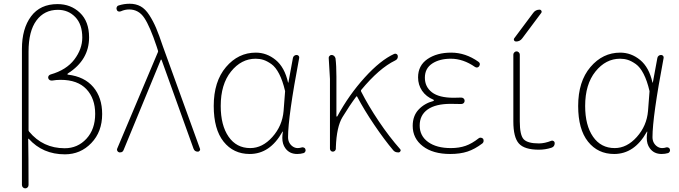

<svg xmlns="http://www.w3.org/2000/svg" viewBox="-20 -827 3701 1047"><path d="M135.7 -545.9V-117.2Q135.7 -113.3 138.7 -109.4Q213.9 -18.6 333 -18.6Q403.3 -18.6 451.2 -70.3Q499 -122.1 499 -206.1Q499 -290 451.2 -340.8Q403.3 -391.6 310.5 -391.6Q287.1 -391.6 264.6 -387.7Q257.8 -386.7 251.5 -390.1Q245.1 -393.6 243.2 -400.4Q241.2 -407.2 245.1 -413.1Q249 -418.9 255.9 -420.9Q341.8 -445.3 385.3 -502.4Q428.7 -559.6 428.7 -622.1Q428.7 -694.3 390.6 -733.9Q352.5 -773.4 295.9 -773.4Q221.7 -773.4 178.7 -715.3Q135.7 -657.2 135.7 -545.9ZM99.6 181.6V-560.5Q99.6 -670.9 149.4 -737.8Q199.2 -804.7 293.9 -804.7Q366.2 -804.7 416 -757.3Q465.8 -710 465.8 -623Q465.8 -500 350.6 -426.8Q347.7 -424.8 347.7 -422.4Q347.7 -419.9 350.6 -419.9Q440.4 -409.2 488.8 -352.1Q537.1 -294.9 537.1 -205.1Q537.1 -108.4 478 -46.9Q418.9 14.6 334 14.6Q212.9 14.6 136.7 -70.3Q135.7 -70.3 134.8 -70.3Q133.8 -70.3 133.8 -68.4Q135.7 21.5 135.7 181.6Q135.7 189.5 130.4 194.8Q125 200.2 117.7 200.2Q110.4 200.2 105 194.8Q99.6 189.5 99.6 181.6Z M654.3 -9.8Q649.4 3.9 635.7 3.9Q632.8 3.9 629.9 3.9Q623 2 619.6 -4.4Q616.2 -10.7 619.1 -16.6L840.8 -542Q842.8 -545.9 841.8 -549.8L834 -574.2Q797.9 -682.6 767.1 -729Q736.3 -775.4 684.6 -775.4Q661.1 -775.4 639.6 -765.6Q632.8 -762.7 626 -764.6Q619.1 -766.6 617.2 -773.4Q615.2 -777.3 615.2 -780.3Q615.2 -784.2 616.2 -787.1Q619.1 -794.9 626 -796.9Q655.3 -806.6 687.5 -806.6Q720.7 -806.6 746.6 -792.5Q772.5 -778.3 793.9 -745.1Q815.4 -711.9 831.5 -673.8Q847.7 -635.7 868.2 -574.2L1070.3 -16.6Q1071.3 -14.6 1071.3 -12.7Q1071.3 -8.8 1069.3 -5.9Q1065.4 0 1058.6 0Q1041 0 1035.2 -16.6L861.3 -500Q860.4 -502 858.4 -502Q856.4 -502 856.4 -500Z M1341.8 12.7Q1252.9 12.7 1199.2 -54.7Q1145.5 -122.1 1145.5 -249Q1145.5 -382.8 1212.4 -461.4Q1279.3 -540 1375 -540Q1434.6 -540 1483.4 -500Q1532.2 -460 1550.8 -377Q1550.8 -376 1551.8 -376Q1552.7 -376 1552.7 -377L1577.1 -509.8Q1578.1 -517.6 1584 -522.5Q1589.8 -527.3 1597.7 -527.3Q1604.5 -527.3 1608.9 -522Q1613.3 -516.6 1611.3 -509.8Q1550.8 -190.4 1550.8 -79.1Q1550.8 -61.5 1558.1 -48.3Q1565.4 -35.2 1577.6 -27.3Q1589.8 -19.5 1603.5 -19.5Q1614.3 -19.5 1627 -23.4Q1632.8 -24.4 1638.7 -21.5Q1644.5 -18.6 1645.5 -12.7Q1646.5 -10.7 1646.5 -7.8Q1646.5 -3.9 1644.5 0Q1641.6 5.9 1635.7 7.8Q1619.1 12.7 1600.6 12.7Q1558.6 12.7 1536.1 -18.6Q1519.5 -41 1519.5 -75.2Q1519.5 -89.8 1522.5 -107.4Q1522.5 -109.4 1521 -109.4Q1519.5 -109.4 1519.5 -107.4Q1452.1 12.7 1341.8 12.7ZM1344.7 -19.5Q1411.1 -19.5 1465.3 -80.1Q1519.5 -140.6 1526.4 -221.7L1534.2 -323.2Q1535.2 -328.1 1534.2 -332Q1521.5 -386.7 1502.4 -423.8Q1483.4 -460.9 1460 -477.5Q1436.5 -494.1 1416.5 -500.5Q1396.5 -506.8 1374 -506.8Q1295.9 -506.8 1239.7 -437Q1183.6 -367.2 1183.6 -249Q1183.6 -143.6 1226.6 -81.5Q1269.5 -19.5 1344.7 -19.5Z M2162.1 -13.7Q2165 -10.7 2165 -6.8Q2165 -5.9 2164.1 -3.9Q2162.1 2 2156.2 3.9Q2152.3 3.9 2149.4 3.9Q2134.8 3.9 2125 -6.8Q2076.2 -64.5 2021 -146Q1965.8 -227.5 1927.7 -299.8Q1926.8 -301.8 1925.3 -301.8Q1923.8 -301.8 1922.9 -300.8Q1885.7 -251 1847.7 -188.5Q1815.4 -135.7 1811.5 -24.4V-16.6Q1811.5 -9.8 1806.6 -4.9Q1801.8 0 1794.9 0Q1788.1 0 1783.7 -4.9Q1779.3 -9.8 1779.3 -16.6V-396.5L1772.5 -511.7Q1772.5 -517.6 1776.4 -521.5Q1781.2 -527.3 1788.1 -527.3Q1795.9 -527.3 1801.8 -522Q1807.6 -516.6 1809.6 -508.8Q1814.5 -469.7 1814.5 -409.2V-193.4Q1814.5 -191.4 1816.4 -191.4Q1818.4 -191.4 1819.3 -192.4Q1882.8 -309.6 1968.8 -404.3Q2054.7 -499 2129.9 -533.2Q2132.8 -534.2 2135.7 -534.2Q2138.7 -534.2 2142.6 -532.2Q2149.4 -528.3 2149.4 -518.6Q2149.4 -503.9 2134.8 -497.1Q2047.9 -455.1 1949.2 -335.9Q1947.3 -332 1949.2 -328.1Q1988.3 -251 2045.4 -166Q2102.5 -81.1 2162.1 -13.7Z M2434.6 12.7Q2340.8 12.7 2285.6 -29.8Q2230.5 -72.3 2230.5 -140.6Q2230.5 -195.3 2262.7 -229.5Q2294.9 -263.7 2343.8 -276.4Q2345.7 -277.3 2345.7 -279.8Q2345.7 -282.2 2343.8 -283.2Q2303.7 -299.8 2281.7 -332Q2259.8 -364.3 2259.8 -405.3Q2259.8 -469.7 2311 -504.9Q2362.3 -540 2440.4 -540Q2518.6 -540 2588.9 -490.2Q2602.5 -480.5 2592.8 -465.8Q2588.9 -460 2582.5 -459Q2576.2 -458 2570.3 -461.9Q2505.9 -506.8 2438.5 -506.8Q2377 -506.8 2336.9 -480.5Q2296.9 -454.1 2296.9 -403.3Q2296.9 -353.5 2335.4 -323.7Q2374 -293.9 2454.1 -293.9Q2479.5 -293.9 2495.1 -294.9Q2502.9 -294.9 2508.3 -290Q2513.7 -285.2 2513.7 -277.3Q2513.7 -269.5 2508.3 -264.6Q2502.9 -259.8 2495.1 -259.8Q2474.6 -260.7 2437.5 -260.7Q2355.5 -260.7 2312 -230Q2268.6 -199.2 2268.6 -142.6Q2268.6 -85.9 2314.5 -52.7Q2360.4 -19.5 2438.5 -19.5Q2483.4 -19.5 2518.6 -31.7Q2553.7 -43.9 2590.8 -73.2Q2595.7 -77.1 2602.5 -76.2Q2609.4 -75.2 2614.3 -70.3Q2617.2 -65.4 2617.2 -59.6Q2617.2 -50.8 2610.4 -44.9Q2569.3 -13.7 2529.3 -0.5Q2489.3 12.7 2434.6 12.7Z M2828.1 -618.2Q2815.4 -600.6 2793.9 -600.6Q2787.1 -600.6 2783.7 -606.4Q2780.3 -612.3 2784.2 -618.2L2887.7 -756.8Q2900.4 -774.4 2922.9 -774.4Q2928.7 -774.4 2932.1 -768.6Q2935.5 -762.7 2931.6 -756.8ZM2814.5 -529.3V-165Q2814.5 -89.8 2835.9 -67.4Q2857.4 -44.9 2918.9 -44.9Q2950.2 -44.9 2987.3 -59.6Q2993.2 -61.5 2999 -57.6Q3004.9 -53.7 3004.9 -46.9Q3004.9 -27.3 2987.3 -21.5Q2954.1 -10.7 2918.9 -10.7Q2839.8 -10.7 2809.6 -44.4Q2779.3 -78.1 2779.3 -165V-529.3Q2779.3 -536.1 2784.7 -541.5Q2790 -546.9 2796.9 -546.9Q2803.7 -546.9 2809.1 -541.5Q2814.5 -536.1 2814.5 -529.3Z M3329.1 12.7Q3240.2 12.7 3186.5 -54.7Q3132.8 -122.1 3132.8 -249Q3132.8 -382.8 3199.7 -461.4Q3266.6 -540 3362.3 -540Q3421.9 -540 3470.7 -500Q3519.5 -460 3538.1 -377Q3538.1 -376 3539.1 -376Q3540 -376 3540 -377L3564.5 -509.8Q3565.4 -517.6 3571.3 -522.5Q3577.1 -527.3 3585 -527.3Q3591.8 -527.3 3596.2 -522Q3600.6 -516.6 3598.6 -509.8Q3538.1 -190.4 3538.1 -79.1Q3538.1 -61.5 3545.4 -48.3Q3552.7 -35.2 3564.9 -27.3Q3577.1 -19.5 3590.8 -19.5Q3601.6 -19.5 3614.3 -23.4Q3620.1 -24.4 3626 -21.5Q3631.8 -18.6 3632.8 -12.7Q3633.8 -10.7 3633.8 -7.8Q3633.8 -3.9 3631.8 0Q3628.9 5.9 3623 7.8Q3606.4 12.7 3587.9 12.7Q3545.9 12.7 3523.4 -18.6Q3506.8 -41 3506.8 -75.2Q3506.8 -89.8 3509.8 -107.4Q3509.8 -109.4 3508.3 -109.4Q3506.8 -109.4 3506.8 -107.4Q3439.5 12.7 3329.1 12.7ZM3332 -19.5Q3398.4 -19.5 3452.6 -80.1Q3506.8 -140.6 3513.7 -221.7L3521.5 -323.2Q3522.5 -328.1 3521.5 -332Q3508.8 -386.7 3489.7 -423.8Q3470.7 -460.9 3447.3 -477.5Q3423.8 -494.1 3403.8 -500.5Q3383.8 -506.8 3361.3 -506.8Q3283.2 -506.8 3227.1 -437Q3170.9 -367.2 3170.9 -249Q3170.9 -143.6 3213.9 -81.5Q3256.8 -19.5 3332 -19.5Z"/></svg>

Font: Gen Jyuu Gothic ExtraLight
Style: Regular
Weight: 100
Designer: [Source Han Sans]
Ryoko NISHIZUKA  (kana & ideographs); Paul D. Hunt (Latin, Greek & Cyrillic); Wenlong ZHANG  (bopomofo
Version: Version 1.002.20150607